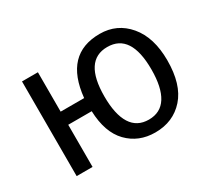

<svg xmlns="http://www.w3.org/2000/svg" viewBox="-112 -739 1033 940"><g transform="rotate(-30 404.5 -269.5)"><path d="M308.6 -238.3H175.8V0H85.9V-535.2H175.8V-312.5H308.6Q332 -546.9 531.2 -546.9Q628.9 -546.9 691.4 -472.7Q753.9 -398.4 753.9 -269.5Q753.9 -132.8 691.4 -62.5Q628.9 7.8 527.3 7.8Q433.6 7.8 373 -54.7Q312.5 -117.2 308.6 -238.3ZM664.1 -269.5Q664.1 -371.1 630.9 -421.9Q597.7 -472.7 531.2 -472.7Q464.8 -472.7 431.6 -421.9Q398.4 -371.1 398.4 -269.5Q398.4 -168 431.6 -115.2Q464.8 -62.5 531.2 -62.5Q597.7 -62.5 630.9 -115.2Q664.1 -168 664.1 -269.5Z"/></g></svg>

Font: Droid Sans Fallback
Style: Regular
Weight: 400
Designer: Steve Matteson
Foundry: Ascender Corporation
Version: 3.00 (Khmer version)